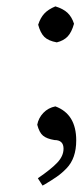

<svg xmlns="http://www.w3.org/2000/svg" viewBox="-20 -434 260 599"><path d="M99.1 -356.9Q106 -378.4 118.2 -391.6Q130.4 -404.8 152.8 -414.1Q177.2 -406.7 190.7 -394Q204.1 -381.3 210.9 -359.9Q203.6 -333.5 191.2 -320.3Q178.7 -307.1 157.2 -301.8Q130.9 -306.6 118.4 -318.8Q106 -331.1 99.1 -356.9ZM112.8 145 98.1 122.1Q139.6 93.8 158.9 73.2Q178.2 52.7 178.2 29.8Q178.2 2.9 149.9 2.9Q126 -1 114.3 -10.7Q102.5 -20.5 96.2 -44.9Q100.1 -65.9 115.2 -81.8Q130.4 -97.7 152.8 -102.1Q217.8 -78.1 217.8 3.9Q217.8 32.2 210.2 54Q202.6 75.7 187.5 91.3Q172.4 106.9 156.7 117.7Q141.1 128.4 119.1 141.6Q117.7 142.1 116.9 142.6Q116.2 143.1 115 143.8Q113.8 144.5 112.8 145Z"/></svg>

Font: Linear Smooth
Style: Regular
Weight: 400
Designer: Philipp H. Poll, Flanker
Foundry: Philipp H. Poll, reworked by Flanker
Version: Version 1.061 | FøM Fix